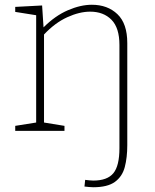

<svg xmlns="http://www.w3.org/2000/svg" viewBox="-20 -550 651 807"><path d="M372 237Q363 237 354 236Q345 235 335 234L338 206Q347 207 355.5 208Q364 209 372 209Q431 209 456.5 178Q482 147 482 73V-361Q482 -433 448.5 -467Q415 -501 359 -501Q314 -501 262.5 -477.5Q211 -454 165 -405V-35L251 -21V0H44V-21L132 -35V-486L44 -500V-521L157 -527L163 -435Q212 -484 265.5 -507Q319 -530 366 -530Q432 -530 473.5 -490.5Q515 -451 515 -369V60Q515 112 504.5 152Q494 192 463 214.5Q432 237 372 237Z"/></svg>

Font: Bitter ExtraLight
Style: Regular
Weight: 200
Designer: Sol Matas, and Bitter project Authors
Foundry: Sol Matas
Version: Version 2.001